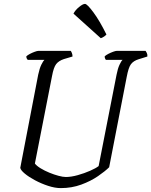

<svg xmlns="http://www.w3.org/2000/svg" viewBox="-20 -965 776 985"><path d="M292 0Q262 0 227 -11.5Q192 -23 160 -40Q128 -57 107 -74.5Q86 -92 84 -104L176 -582Q183 -615 192.5 -634Q202 -653 208 -658H122Q120 -660 117.5 -664.5Q115 -669 115 -676Q121 -682 133.5 -688.5Q146 -695 158.5 -699.5Q171 -704 177 -704H343Q346 -700 349 -692.5Q352 -685 352 -675L308 -662Q281 -653 268 -636Q255 -619 247 -575L159 -126Q168 -114 188.5 -101.5Q209 -89 233.5 -79Q258 -69 280.5 -63Q303 -57 318 -57Q345 -57 379 -66.5Q413 -76 442.5 -89Q472 -102 486 -113L578 -582Q584 -613 593 -632.5Q602 -652 609 -658H523Q521 -660 519 -665Q517 -670 517 -676Q523 -682 535.5 -688.5Q548 -695 560.5 -699.5Q573 -704 579 -704H727Q729 -701 733 -693.5Q737 -686 736 -675L691 -661Q665 -653 652 -636Q639 -619 630 -570L540 -107Q520 -87 483 -61.5Q446 -36 397 -18Q348 0 292 0ZM497 -769 357 -895Q366 -913 385.5 -929Q405 -945 416 -945Q427 -945 459 -902Q491 -859 526 -788Q522 -783 514 -777.5Q506 -772 497 -769Z"/></svg>

Font: Texturina 72pt 72pt Light
Style: Italic
Weight: 300
Italic angle: -11°
Designer: Guillermo Torres Carreño
Foundry: Omnibus-Type
Version: Version 1.002; ttfautohint (v1.8.3)